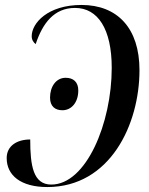

<svg xmlns="http://www.w3.org/2000/svg" viewBox="-20 -744 601 775"><path d="M309 -724C172 -724 108 -650 108 -598C108 -583 115 -573 124 -566C152 -650 198 -712 283 -712C375 -712 431 -627 431 -470C431 -247 328 1 187 1C114 1 102 -75 102 -181C48 -181 7 -155 7 -106C7 -36 64 11 171 11C424 11 543 -241 543 -461C543 -630 454 -724 309 -724ZM232 -299C268 -299 296 -330 296 -379C296 -413 276 -430 245 -430C206 -430 182 -394 182 -350C182 -315 202 -299 232 -299Z"/></svg>

Font: Noto Serif Display Condensed Medium
Style: Italic
Weight: 500
Width: 3
Italic angle: -12°
Designer: Monotype Design Team
Foundry: Monotype Imaging Inc.
Version: Version 2.009